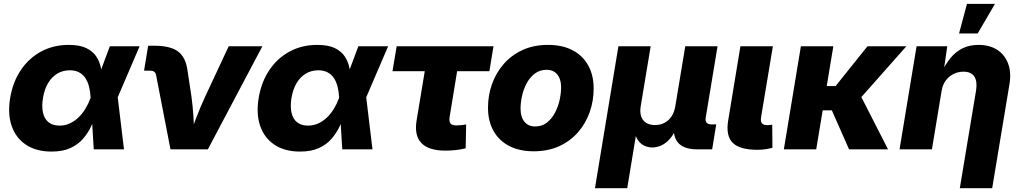

<svg xmlns="http://www.w3.org/2000/svg" viewBox="-20 -784 5363 1008"><path d="M250.5 11.7Q170.9 11.7 117.4 -23.4Q64 -58.6 41.7 -121.6Q19.5 -184.6 33.2 -269Q47.4 -354 89.6 -416.5Q131.8 -479 196.3 -513.7Q260.7 -548.3 340.8 -548.3Q398.4 -548.3 433.1 -531.5Q467.8 -514.6 485.6 -487.3Q503.4 -460 509.8 -427.7Q516.1 -395.5 517.6 -365.2H566.4L597.7 -275.9L630.9 0H472.2L455.6 -272Q454.1 -303.7 447.3 -330.1Q440.4 -356.4 427.5 -375.2Q414.6 -394 394.5 -404.5Q374.5 -415 346.7 -415Q310.1 -415 281 -397.7Q252 -380.4 232.7 -348.1Q213.4 -315.9 205.6 -270Q198.2 -224.6 205.8 -191.9Q213.4 -159.2 235.4 -141.8Q257.3 -124.5 292.5 -124.5Q321.3 -124.5 346.2 -136Q371.1 -147.5 391.6 -167Q412.1 -186.5 428.2 -212.9Q444.3 -239.3 455.1 -269L556.6 -541H712.9L596.2 -269L535.6 -182.1H485.4Q473.1 -151.4 457 -117.7Q440.9 -84 415 -54.4Q389.2 -24.9 349.4 -6.6Q309.6 11.7 250.5 11.7Z M875 0 799.3 -390.6Q796.9 -402.3 789.1 -407.7Q781.2 -413.1 767.1 -413.1H736.3L757.8 -543.9H790.5Q874 -543.9 914.6 -513.9Q955.1 -483.9 964.4 -414.1L984.9 -278.8Q992.2 -225.6 995.6 -170.7Q999 -115.7 1001.5 -55.7H968.8Q991.2 -116.2 1012.2 -170.7Q1033.2 -225.1 1058.1 -278.8L1180.7 -541H1357.4L1071.3 0Z M1555.2 11.7Q1475.6 11.7 1422.1 -23.4Q1368.7 -58.6 1346.4 -121.6Q1324.2 -184.6 1337.9 -269Q1352.1 -354 1394.3 -416.5Q1436.5 -479 1501 -513.7Q1565.4 -548.3 1645.5 -548.3Q1703.1 -548.3 1737.8 -531.5Q1772.5 -514.6 1790.3 -487.3Q1808.1 -460 1814.5 -427.7Q1820.8 -395.5 1822.3 -365.2H1871.1L1902.3 -275.9L1935.5 0H1776.9L1760.3 -272Q1758.8 -303.7 1752 -330.1Q1745.1 -356.4 1732.2 -375.2Q1719.2 -394 1699.2 -404.5Q1679.2 -415 1651.4 -415Q1614.7 -415 1585.7 -397.7Q1556.6 -380.4 1537.4 -348.1Q1518.1 -315.9 1510.3 -270Q1502.9 -224.6 1510.5 -191.9Q1518.1 -159.2 1540 -141.8Q1562 -124.5 1597.2 -124.5Q1626 -124.5 1650.9 -136Q1675.8 -147.5 1696.3 -167Q1716.8 -186.5 1732.9 -212.9Q1749 -239.3 1759.8 -269L1861.3 -541H2017.6L1900.9 -269L1840.3 -182.1H1790Q1777.8 -151.4 1761.7 -117.7Q1745.6 -84 1719.7 -54.4Q1693.8 -24.9 1654.1 -6.6Q1614.3 11.7 1555.2 11.7Z M2318.4 6.8Q2230.5 6.8 2192.4 -33Q2154.3 -72.8 2167 -150.9L2210 -410.2H2040.5L2062.5 -541H2570.8L2549.3 -410.2H2379.9L2340.3 -168.5Q2336.9 -146 2345.2 -135.7Q2353.5 -125.5 2377.4 -125.5Q2387.2 -125.5 2403.1 -127.2Q2418.9 -128.9 2427.2 -130.4L2424.8 -5.4Q2396 1.5 2369.4 4.2Q2342.8 6.8 2318.4 6.8Z M2782.2 10.3Q2706.1 10.3 2652.3 -18.1Q2598.6 -46.4 2570.3 -97.9Q2542 -149.4 2542 -218.3Q2542 -284.7 2563.5 -344Q2585 -403.3 2625.7 -449.5Q2666.5 -495.6 2724.6 -522Q2782.7 -548.3 2856.9 -548.3Q2933.1 -548.3 2986.6 -520Q3040 -491.7 3068.4 -440.2Q3096.7 -388.7 3096.7 -319.3Q3096.7 -253.9 3075.7 -194.6Q3054.7 -135.3 3014.2 -89.1Q2973.6 -43 2915.3 -16.4Q2856.9 10.3 2782.2 10.3ZM2789.6 -120.1Q2825.7 -120.1 2851.6 -140.6Q2877.4 -161.1 2894 -192.9Q2910.6 -224.6 2918.2 -260Q2925.8 -295.4 2925.8 -325.2Q2925.8 -354.5 2916.7 -375Q2907.7 -395.5 2890.9 -406.5Q2874 -417.5 2849.6 -417.5Q2813.5 -417.5 2787.4 -397.5Q2761.2 -377.4 2744.6 -345.9Q2728 -314.5 2720.5 -279.3Q2712.9 -244.1 2712.9 -213.9Q2712.9 -170.4 2732.9 -145.3Q2752.9 -120.1 2789.6 -120.1Z M3103.5 204.1 3226.6 -541H3396L3343.8 -226.6Q3338.4 -194.3 3346.4 -172.1Q3354.5 -149.9 3373.3 -138.7Q3392.1 -127.4 3418.5 -127.4Q3445.8 -127.4 3468 -138.9Q3490.2 -150.4 3505.1 -172.4Q3520 -194.3 3525.4 -226.6L3577.6 -541H3747.1L3685.1 -167Q3682.1 -148.9 3689.5 -139.9Q3696.8 -130.9 3715.3 -130.9H3740.2L3718.8 0H3639.2Q3566.9 0 3537.6 -37.8Q3508.3 -75.7 3520 -146.5L3528.3 -195.8H3554.2Q3545.4 -141.6 3528.6 -105.5Q3511.7 -69.3 3490.7 -48.3Q3469.7 -27.3 3447.5 -18.6Q3425.3 -9.8 3404.8 -9.8Q3383.8 -9.8 3363.8 -18.6Q3343.8 -27.3 3329.1 -48.3Q3314.5 -69.3 3309.6 -105.5Q3304.7 -141.6 3313.5 -195.8H3338.9L3272.9 204.1Z M3956.5 2.4Q3863.3 2.4 3826.7 -34.4Q3790 -71.3 3802.7 -149.9L3867.2 -541H4037.6L3975.6 -168.5Q3972.2 -147.5 3979.7 -137.2Q3987.3 -127 4007.8 -127Q4017.6 -127 4023.7 -127.7Q4029.8 -128.4 4034.2 -129.4L4035.2 -8.3Q4023.4 -4.9 4002.9 -1.2Q3982.4 2.4 3956.5 2.4Z M4355 -541 4265.1 0H4095.2L4184.6 -541ZM4738.3 -541 4440.4 -204.6H4262.7L4281.2 -332H4366.7L4534.2 -541ZM4437.5 0 4344.2 -211.4 4494.6 -289.1 4642.1 0Z M4923.3 -306.2 4872.6 0H4702.6L4792 -541H4953.1L4933.1 -402.8L4922.9 -403.8Q4944.3 -447.8 4970.9 -480.2Q4997.6 -512.7 5033.7 -530.5Q5069.8 -548.3 5117.2 -548.3Q5174.8 -548.3 5214.6 -522.9Q5254.4 -497.6 5272.2 -451.2Q5290 -404.8 5279.8 -342.8L5189 204.1H5019L5104.5 -310.1Q5111.8 -356.4 5095.2 -382.1Q5078.6 -407.7 5038.1 -407.7Q5010.7 -407.7 4986.3 -395.8Q4961.9 -383.8 4945.3 -361.3Q4928.7 -338.9 4923.3 -306.2ZM5015.1 -608.4 5056.6 -763.7H5203.6L5112.8 -608.4Z"/></svg>

Font: Inter 17pt ExtraBold
Style: Italic
Weight: 800
Italic angle: -9.3988°
Version: Version 4.001;git-66647c0bb